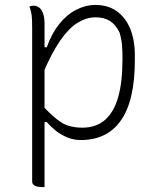

<svg xmlns="http://www.w3.org/2000/svg" viewBox="-20 -556 640 776"><path d="M99 -530Q102 -531 104.5 -531.5Q107 -532 110 -532.5Q113 -533 115 -533Q129 -533 139 -525Q149 -517 154.5 -500.5Q160 -484 160 -460Q160 -374 160 -292.5Q160 -211 160 -130Q160 -49 160 32.5Q160 114 160 200Q159 200 157 200Q155 200 153.5 200Q152 200 150 200Q139 200 130 198Q121 196 115.5 191Q110 186 110 177Q110 97 110 20Q110 -57 110 -133Q110 -209 110 -286Q110 -363 110 -443Q110 -478 108 -494Q106 -510 99 -530ZM366 -536Q416 -536 451.5 -511Q487 -486 506 -440.5Q525 -395 525 -331V-314Q525 -230 510.5 -168.5Q496 -107 467.5 -67.5Q439 -28 398.5 -9Q358 10 307 10Q277 10 251 -1Q225 -12 204.5 -28.5Q184 -45 169 -63H153V-128Q193 -84 226.5 -62Q260 -40 313 -40Q368 -40 404 -71Q440 -102 457.5 -163Q475 -224 475 -315V-324Q475 -349 473 -374Q471 -399 463 -425Q447 -457 424 -471.5Q401 -486 366 -486Q330 -486 294.5 -464.5Q259 -443 224 -393Q189 -343 153 -258V-365H169Q189 -421 219.5 -459Q250 -497 288 -516.5Q326 -536 366 -536Z"/></svg>

Font: Recursive Monospace Casual Light
Style: Regular
Weight: 300
Version: Version 1.047